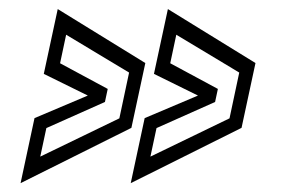

<svg xmlns="http://www.w3.org/2000/svg" viewBox="-20 -522 640 434"><path d="M26.5 -108 58 -255 178.5 -306 79 -355 110.5 -501.5 308.5 -379.5 277 -233ZM71 -168 249.8 -254.5 271.8 -358 129.5 -443.5 115.8 -379 223.5 -321 217.2 -291.5 84.8 -232.5ZM275.5 -108 307 -255 427.5 -306 328 -355 359.5 -501.5 557.5 -379.5 526 -233ZM320 -168 498.8 -254.5 520.8 -358 378.5 -443.5 364.8 -379 472.5 -321 466.2 -291.5 333.8 -232.5Z"/></svg>

Font: Tourney Thin
Style: Italic
Weight: 100
Italic angle: -12°
Designer: Tyler Finck
Foundry: Etcetera Type Co
Version: Version 1.015